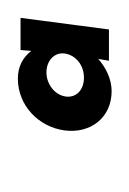

<svg xmlns="http://www.w3.org/2000/svg" viewBox="15 -320 145 215"><g transform="rotate(-90 87.5 -212.5)"><path d="M87 -212C89 -224 101 -233 114 -233C127 -233 137 -224 135 -212C133 -200 122 -191 108 -191C94 -191 85 -200 87 -212ZM127 -163H162L175 -262H139L138 -250C131 -259 121 -265 107 -265C77 -265 53 -242 49 -213C45 -184 63 -160 93 -160C107 -160 120 -167 129 -175Z"/></g></svg>

Font: Hussar Tani
Style: DwaKurs
Weight: 700
Foundry: Cannot Into Space Fonts
Version: Version 0.92